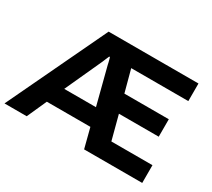

<svg xmlns="http://www.w3.org/2000/svg" viewBox="-135 -919 1271 1153"><g transform="rotate(30 500.0 -343.0)"><path d="M-4 0 322 -686H945V-564H549L590 -411H898V-290H622L666 -123H951V0H548L513 -136H211L150 0ZM263 -255H483L417 -511Q416 -517 414.5 -523Q413 -529 411.5 -535Q410 -541 408.5 -546.5Q407 -552 405 -558H400Q398 -552 395 -546.5Q392 -541 390 -535Q388 -529 385 -523Q382 -517 380 -511Z"/></g></svg>

Font: Archivo SemiBold
Style: Bold
Weight: 700
Version: Version 2.001